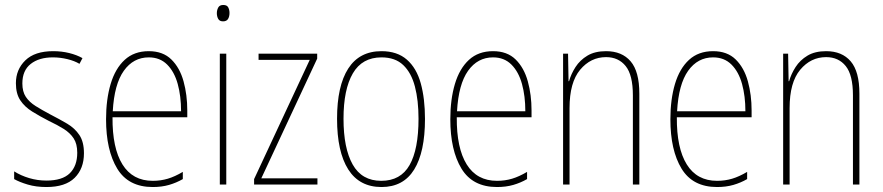

<svg xmlns="http://www.w3.org/2000/svg" viewBox="-20 -743 3554 773"><path d="M318 -126Q318 -64 280.5 -27Q243 10 167 10Q125 10 91.5 0Q58 -10 37 -22V-53Q64 -36 97.5 -26Q131 -16 167 -16Q231 -16 261 -45.5Q291 -75 291 -128Q291 -164 276.5 -186Q262 -208 236.5 -224Q211 -240 177 -256Q140 -275 109.5 -294Q79 -313 61.5 -339.5Q44 -366 44 -408Q44 -463 82 -500Q120 -537 194 -537Q228 -537 258.5 -529.5Q289 -522 312 -509L300 -486Q280 -498 251 -505Q222 -512 193 -512Q137 -512 103.5 -485.5Q70 -459 70 -407Q70 -374 84 -353Q98 -332 123.5 -316Q149 -300 183 -282Q220 -263 250.5 -245Q281 -227 299.5 -199.5Q318 -172 318 -126Z M579 -537Q636 -537 670 -503.5Q704 -470 719 -415.5Q734 -361 734 -298V-271H433Q432 -147 473 -81Q514 -15 595 -15Q627 -15 655.5 -23.5Q684 -32 716 -51V-22Q690 -7 660.5 1.5Q631 10 595 10Q497 10 452 -64Q407 -138 407 -263Q407 -343 425.5 -405Q444 -467 482 -502Q520 -537 579 -537ZM579 -512Q517 -512 478.5 -458Q440 -404 434 -295H709Q709 -356 695.5 -405Q682 -454 653 -483Q624 -512 579 -512Z M879 -723Q894 -723 899 -713Q904 -703 904 -691Q904 -676 898 -666.5Q892 -657 878 -657Q864 -657 858.5 -667Q853 -677 853 -690Q853 -702 858.5 -712.5Q864 -723 879 -723ZM891 -527V0H865V-527Z M1258 0H1003V-22L1227 -502H1021V-527H1257V-507L1032 -25H1258Z M1691 -264Q1691 -131 1647.5 -60.5Q1604 10 1516 10Q1427 10 1382 -61Q1337 -132 1337 -265Q1337 -397 1382 -467Q1427 -537 1516 -537Q1579 -537 1618 -503Q1657 -469 1674 -407.5Q1691 -346 1691 -264ZM1363 -265Q1363 -146 1400 -80.5Q1437 -15 1515 -15Q1593 -15 1629 -78.5Q1665 -142 1665 -265Q1665 -339 1650.5 -394.5Q1636 -450 1603.5 -481Q1571 -512 1516 -512Q1438 -512 1400.5 -447.5Q1363 -383 1363 -265Z M1965 -537Q2022 -537 2056 -503.5Q2090 -470 2105 -415.5Q2120 -361 2120 -298V-271H1819Q1818 -147 1859 -81Q1900 -15 1981 -15Q2013 -15 2041.5 -23.5Q2070 -32 2102 -51V-22Q2076 -7 2046.5 1.5Q2017 10 1981 10Q1883 10 1838 -64Q1793 -138 1793 -263Q1793 -343 1811.5 -405Q1830 -467 1868 -502Q1906 -537 1965 -537ZM1965 -512Q1903 -512 1864.5 -458Q1826 -404 1820 -295H2095Q2095 -356 2081.5 -405Q2068 -454 2039 -483Q2010 -512 1965 -512Z M2420 -537Q2484 -537 2519 -496Q2554 -455 2554 -366V0H2528V-359Q2528 -441 2499 -477Q2470 -513 2420 -513Q2358 -513 2315.5 -462Q2273 -411 2273 -308V0H2247V-527H2267L2269 -416H2271Q2279 -445 2297 -473Q2315 -501 2345 -519Q2375 -537 2420 -537Z M2851 -537Q2908 -537 2942 -503.5Q2976 -470 2991 -415.5Q3006 -361 3006 -298V-271H2705Q2704 -147 2745 -81Q2786 -15 2867 -15Q2899 -15 2927.5 -23.5Q2956 -32 2988 -51V-22Q2962 -7 2932.5 1.5Q2903 10 2867 10Q2769 10 2724 -64Q2679 -138 2679 -263Q2679 -343 2697.5 -405Q2716 -467 2754 -502Q2792 -537 2851 -537ZM2851 -512Q2789 -512 2750.5 -458Q2712 -404 2706 -295H2981Q2981 -356 2967.5 -405Q2954 -454 2925 -483Q2896 -512 2851 -512Z M3306 -537Q3370 -537 3405 -496Q3440 -455 3440 -366V0H3414V-359Q3414 -441 3385 -477Q3356 -513 3306 -513Q3244 -513 3201.5 -462Q3159 -411 3159 -308V0H3133V-527H3153L3155 -416H3157Q3165 -445 3183 -473Q3201 -501 3231 -519Q3261 -537 3306 -537Z"/></svg>

Font: Noto Sans Gurmukhi UI Condensed Thin
Style: Regular
Weight: 100
Width: 3
Designer: Jelle Bosma - Monotype Design Team
Foundry: Monotype Imaging Inc.
Version: Version 2.004; ttfautohint (v1.8.4.7-5d5b)